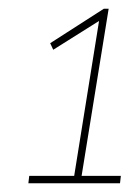

<svg xmlns="http://www.w3.org/2000/svg" viewBox="-20 -790 306 440"><path d="M45 -370 47 -387H150L207 -742L102 -676L95 -691L218 -770H229L167 -387H257L255 -370Z"/></svg>

Font: Georama SemiCondensed Thin
Style: Italic
Weight: 100
Width: 4
Italic angle: -9°
Designer: Jean-Baptiste Levee
Foundry: Production Type
Version: Version 1.000